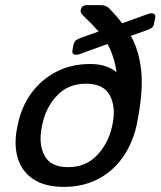

<svg xmlns="http://www.w3.org/2000/svg" viewBox="-20 -720 627 750"><path d="M230 10Q155 10 109.5 -20.5Q64 -51 48.5 -105.5Q33 -160 49 -231Q63 -302 102 -355.5Q141 -409 199.5 -439.5Q258 -470 332 -470Q397 -470 435 -438Q427 -499 400 -548L292 -509Q283 -506 278 -506Q260 -506 263 -524L267 -545Q270 -557 276 -562Q282 -567 295 -572L365 -597Q352 -612 337 -627.5Q322 -643 306 -658Q298 -666 296 -671Q294 -676 295 -680Q299 -700 319 -700H371Q384 -700 392.5 -696.5Q401 -693 407 -687Q421 -672 433.5 -658Q446 -644 457 -629L557 -665Q565 -668 571 -668Q590 -668 586 -650L582 -629Q580 -617 573.5 -612Q567 -607 554 -602L491 -580Q523 -524 531.5 -444.5Q540 -365 516 -243Q515 -239 514.5 -235.5Q514 -232 513 -228Q497 -158 458.5 -104Q420 -50 362 -20Q304 10 230 10ZM246 -67Q314 -67 358 -112.5Q402 -158 417 -223Q418 -227 418.5 -229.5Q419 -232 420 -237Q433 -302 409 -347.5Q385 -393 316 -393Q247 -393 203.5 -347.5Q160 -302 146 -237Q143 -227 143 -222Q130 -157 154 -112Q178 -67 246 -67Z"/></svg>

Font: Lubike
Style: Italic
Weight: 400
Italic angle: -12°
Foundry: Honoka55
Version: Version 1.000;July 22, 2022;FontCreator 14.0.0.2862 64-bit